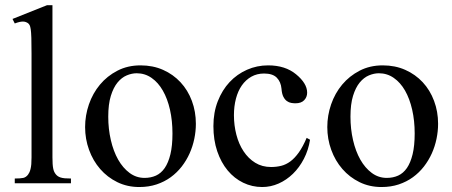

<svg xmlns="http://www.w3.org/2000/svg" viewBox="-20 -715 1764 749"><path d="M37.6 0V-18.6Q60.1 -18.6 70.8 -21Q81.5 -23.4 89.4 -33.7Q92.3 -37.6 94.7 -42.7Q97.2 -47.9 99.1 -55.7Q101.1 -63.5 102.1 -74.5Q103 -85.4 103 -101.1V-506.8Q103 -544.9 102.3 -566.9Q101.6 -588.9 99.9 -600.6Q98.1 -612.3 95.7 -616.7Q93.3 -621.1 89.4 -624.5Q85 -627.4 80.1 -629.2Q75.2 -630.9 69.3 -630.9Q63.5 -630.9 55.7 -629.2Q47.9 -627.4 37.6 -623.5L28.8 -641.1L163.6 -694.8H184.6V-101.1Q184.6 -86.4 185.3 -75.9Q186 -65.4 187.5 -57.9Q189 -50.3 191.4 -45.2Q193.8 -40 197.3 -35.6Q200.7 -31.2 205.1 -28.1Q209.5 -24.9 216.1 -22.7Q222.7 -20.5 232.7 -19.5Q242.7 -18.6 256.8 -18.6V0Z M744.1 -231.9Q744.1 -203.1 738 -173.6Q731.9 -144 719.7 -116.7Q707.5 -89.4 689 -65.4Q670.4 -41.5 646 -23.7Q621.6 -5.9 590.8 4.4Q560.1 14.6 523.4 14.6Q476.6 14.6 437.7 -4.4Q398.9 -23.4 370.8 -55.7Q342.8 -87.9 327.4 -130.4Q312 -172.9 312 -219.2Q312 -264.6 326.9 -307.9Q341.8 -351.1 369.9 -384.8Q397.9 -418.5 438 -439.2Q478 -460 528.3 -460Q576.7 -460 616.2 -442.4Q655.8 -424.8 684.3 -394Q712.9 -363.3 728.5 -321.5Q744.1 -279.8 744.1 -231.9ZM652.8 -194.3Q652.8 -244.1 643.1 -287.1Q633.3 -330.1 615.2 -361.6Q597.2 -393.1 571.3 -411.1Q545.4 -429.2 513.2 -429.2Q494.1 -429.2 474.4 -420.9Q454.6 -412.6 438.5 -393.1Q422.4 -373.5 412.4 -341.1Q402.3 -308.6 402.3 -259.8Q402.3 -211.9 412.4 -168.5Q422.4 -125 440.9 -92.3Q459.5 -59.6 485.6 -40.3Q511.7 -21 543.9 -21Q568.4 -21 588.4 -30Q608.4 -39.1 622.6 -59.6Q636.7 -80.1 644.8 -113.3Q652.8 -146.5 652.8 -194.3Z M1189.5 -169.9Q1183.1 -129.4 1165.5 -95.5Q1147.9 -61.5 1122.8 -37.1Q1097.7 -12.7 1066.9 1Q1036.1 14.6 1002.9 14.6Q963.4 14.6 928.7 -2.2Q894 -19 868.2 -50Q842.3 -81.1 827.4 -125Q812.5 -168.9 812.5 -223.1Q812.5 -276.4 829.6 -320.1Q846.7 -363.8 875.7 -394.8Q904.8 -425.8 943.6 -442.9Q982.4 -460 1025.9 -460Q1092.8 -460 1134.8 -425.3Q1155.8 -408.2 1167 -390.1Q1178.2 -372.1 1178.2 -353.5Q1178.2 -336.4 1166.7 -324.2Q1155.3 -312 1132.3 -312Q1125 -312 1116.2 -313.5Q1107.4 -314.9 1099.4 -320.6Q1091.3 -326.2 1085.4 -337.6Q1079.6 -349.1 1078.1 -369.1Q1075.7 -395.5 1059.8 -411.9Q1043.9 -428.2 1010.3 -428.2Q982.4 -428.2 960.4 -415.8Q938.5 -403.3 923.3 -381.6Q908.2 -359.9 900.4 -330.1Q892.6 -300.3 892.6 -265.6Q892.6 -226.1 902.1 -189.5Q911.6 -152.8 930.2 -124.8Q948.7 -96.7 975.6 -80.1Q1002.4 -63.5 1037.6 -63.5Q1058.1 -63.5 1076.9 -68.1Q1095.7 -72.8 1112.8 -85.4Q1129.9 -98.1 1145.8 -120.4Q1161.6 -142.6 1176.3 -177.2Z M1689 -231.9Q1689 -203.1 1682.9 -173.6Q1676.8 -144 1664.6 -116.7Q1652.3 -89.4 1633.8 -65.4Q1615.2 -41.5 1590.8 -23.7Q1566.4 -5.9 1535.6 4.4Q1504.9 14.6 1468.3 14.6Q1421.4 14.6 1382.6 -4.4Q1343.8 -23.4 1315.7 -55.7Q1287.6 -87.9 1272.2 -130.4Q1256.8 -172.9 1256.8 -219.2Q1256.8 -264.6 1271.7 -307.9Q1286.6 -351.1 1314.7 -384.8Q1342.8 -418.5 1382.8 -439.2Q1422.9 -460 1473.1 -460Q1521.5 -460 1561 -442.4Q1600.6 -424.8 1629.2 -394Q1657.7 -363.3 1673.3 -321.5Q1689 -279.8 1689 -231.9ZM1597.7 -194.3Q1597.7 -244.1 1587.9 -287.1Q1578.1 -330.1 1560.1 -361.6Q1542 -393.1 1516.1 -411.1Q1490.2 -429.2 1458 -429.2Q1439 -429.2 1419.2 -420.9Q1399.4 -412.6 1383.3 -393.1Q1367.2 -373.5 1357.2 -341.1Q1347.2 -308.6 1347.2 -259.8Q1347.2 -211.9 1357.2 -168.5Q1367.2 -125 1385.7 -92.3Q1404.3 -59.6 1430.4 -40.3Q1456.5 -21 1488.8 -21Q1513.2 -21 1533.2 -30Q1553.2 -39.1 1567.4 -59.6Q1581.5 -80.1 1589.6 -113.3Q1597.7 -146.5 1597.7 -194.3Z"/></svg>

Font: Goda
Style: Regular
Weight: 400
Version: 1.0.5